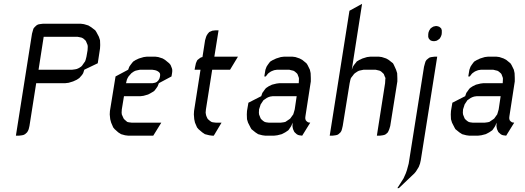

<svg xmlns="http://www.w3.org/2000/svg" viewBox="-20 -708 2741 1002"><path d="M63 0 147 -532.2 151.9 -549.8 154.8 -559.1 160.2 -565.9 169.9 -575.2 178.2 -580.1 187 -582 203.1 -584H402.8L418 -582L440.9 -575.2L456.1 -565.9L477.1 -549.8L482.9 -541L496.1 -516.1L502 -498L502.9 -473.1L502 -455.1L490.2 -377.9L419.9 -344.2L414.1 -326.2L408.2 -316.9L397.9 -305.2L394 -300.8L380.9 -292L361.8 -283.2L337.9 -275.9L320.8 -273.9H168.9L133.8 -50.8L129.9 -34.2L126 -24.9L121.1 -17.1L110.8 -7.8L103 -3.9L95.2 -2L79.1 0ZM181.2 -344.2H356.9L372.1 -346.2L380.9 -348.1L390.1 -352.1L402.8 -359.9L408.2 -365.2L417 -377.9L423.8 -387.2L426.8 -395L431.2 -412.1L437 -445.8L438 -463.9L437 -473.1L434.1 -480L428.2 -494.1L424.8 -498L415 -506.8L407.2 -511.2L398.9 -513.2L383.8 -516.1H208Z M552.7 -110.8 553.7 -128.9 583 -309.1 648.9 -344.2 654.8 -359.9 661.1 -369.1 670.9 -381.8 675.8 -387.2 688 -395 705.1 -402.8 730 -410.2 745.1 -412.1H792L806.2 -410.2L829.1 -402.8L841.8 -395L862.8 -377.9L870.1 -369.1L877 -352.1L878.9 -344.2V-335L877.9 -326.2L875 -309.1L809.1 -273.9L802.7 -257.8L796.9 -249L787.1 -235.8L781.7 -231L770 -224.1L752.9 -214.8L729 -208L713.9 -206.1H627L615.7 -137.2L614.7 -120.1L615.7 -110.8L619.1 -103L625 -89.8L627.9 -85.9L637.7 -77.1L644 -71.8L651.9 -69.8L667 -67.9H821.8L779.8 0H648.9L632.8 -2L611.8 -7.8L597.2 -17.1L578.1 -34.2L570.8 -43L560.1 -67.9L555.2 -85.9ZM637.7 -273.9H776.9L787.1 -275.9L791 -276.9L798.8 -280.8L806.2 -288.1L811 -295.9L813 -300.8L814.9 -309.1L815.9 -316.9L814.9 -323.2L814 -326.2L810.1 -331.1L803.7 -335.9L795.9 -339.8L789.1 -341.8L773.9 -344.2H710.9L694.8 -340.8L687 -338.9L678.7 -335L666 -326.2L662.1 -321.8L650.9 -309.1L646 -300.8L642.1 -292ZM818.8 -405.8Z M991.7 -110.8 992.7 -128.9 1026.4 -344.2H995.6L998.5 -359.9L1002.4 -377.9L1006.3 -387.2L1010.3 -395L1020.5 -402.8L1028.3 -408.2L1036.6 -410.2L1050.3 -498L1055.7 -516.1L1058.6 -522.9L1064.5 -532.2L1072.3 -541L1081.5 -544.9L1088.4 -547.9L1105.5 -549.8H1120.6L1098.6 -412.1H1221.7L1180.7 -344.2H1087.4L1054.7 -137.2L1053.2 -120.1L1054.7 -110.8L1056.6 -103L1062.5 -89.8L1065.4 -85.9L1075.7 -77.1L1083.5 -71.8L1090.3 -69.8L1106.4 -67.9H1136.2L1095.7 0H1087.4L1072.3 -2L1049.3 -7.8L1035.6 -17.1L1015.6 -34.2L1008.3 -43L997.6 -67.9L993.7 -85.9Z M1268.1 -110.8 1269 -128.9 1276.4 -171.9 1343.3 -206.1 1349.1 -223.1 1355 -231 1364.3 -244.1 1369.1 -249 1382.3 -257.8 1399.4 -266.1 1423.3 -272 1439 -273.9H1539.1L1540 -292V-300.8L1537.1 -309.1L1532.2 -321.8L1528.3 -326.2L1518.1 -335L1511.2 -338.9L1502.9 -340.8L1489.3 -344.2H1426.3L1411.1 -341.8L1403.3 -338.9L1394 -335L1381.3 -326.2L1377 -321.8L1367.2 -309.1H1359.4L1365.2 -344.2L1371.1 -359.9L1377 -369.1L1386.2 -381.8L1391.1 -387.2L1404.3 -395L1421.4 -402.8L1445.3 -410.2L1460.9 -412.1H1507.3L1522 -410.2L1543.9 -402.8L1558.1 -395L1579.1 -377.9L1585 -369.1L1597.2 -344.2L1601.1 -326.2L1602.1 -300.8V-283.2L1574.2 -103L1573.2 -94.2V-89.8L1575.2 -81.1L1580.1 -75.2L1587.4 -69.8L1591.3 -68.8L1599.1 -67.9L1557.1 0L1542 -2L1535.2 -3.9L1528.3 -7.8L1518.1 -17.1L1515.1 -21L1509.3 -34.2L1507.3 -43L1506.3 -50.8L1507.3 -67.9L1500 -50.8L1495.1 -43L1485.4 -28.8L1480 -24.9L1468.3 -17.1L1450.2 -7.8L1427.2 -2L1410.2 0H1364.3L1349.1 -2L1327.1 -7.8L1313 -17.1L1292 -34.2L1287.1 -43L1274.4 -67.9L1269 -85.9ZM1331.1 -120.1 1332 -110.8 1335 -103 1340.3 -89.8 1343.3 -85.9 1353 -77.1 1361.3 -71.8 1368.2 -69.8 1382.3 -67.9H1445.3L1460 -69.8L1469.2 -71.8L1477.1 -77.1L1490.2 -85.9L1495.1 -89.8L1504.4 -103L1510.3 -110.8L1513.2 -120.1L1518.1 -137.2L1528.3 -206.1H1404.3L1390.1 -204.1L1381.3 -201.2L1372.1 -196.8L1359.4 -188L1355 -185.1L1346.2 -171.9L1340.3 -163.1L1337.4 -153.8L1332 -137.2Z M1700.7 0 1803.7 -651.9 1869.6 -688 1815.9 -344.2 1821.8 -359.9 1827.6 -369.1 1837.9 -381.8 1841.8 -387.2 1854.5 -395 1871.6 -402.8 1895.5 -410.2 1911.6 -412.1H1958.5L1972.7 -410.2L1995.6 -402.8L2008.8 -395L2030.8 -377.9L2035.6 -369.1L2046.9 -344.2L2052.7 -326.2L2053.7 -300.8V-283.2L2016.6 -50.8L2011.7 -34.2L2007.8 -24.9L2003.9 -17.1L1993.7 -7.8L1985.8 -3.9L1977.5 -2L1962.9 0H1946.8L1989.7 -273.9L1990.7 -292L1991.7 -300.8L1987.8 -309.1L1982.9 -321.8L1978.5 -326.2L1968.8 -335L1961.9 -338.9L1954.6 -340.8L1939.9 -344.2H1877.9L1861.8 -340.8L1853.5 -338.9L1845.7 -335L1832.5 -326.2L1827.6 -321.8L1817.9 -309.1L1811.5 -300.8L1808.6 -292L1804.7 -273.9L1768.6 -50.8L1764.6 -34.2L1761.7 -24.9L1756.8 -17.1L1746.6 -7.8L1739.7 -3.9L1731 -2L1715.8 0Z M2053.7 273.9 2085.9 223.1 2097.7 196.8 2103.5 180.2 2112.8 146 2192.9 -359.9 2197.8 -377.9 2200.7 -387.2 2205.6 -395 2214.8 -402.8 2222.7 -408.2 2231.9 -410.2 2246.6 -412.1H2261.7L2175.8 128.9L2171.9 146L2165.5 163.1L2151.9 185.1L2149.9 188L2142.6 196.8L2061.5 273.9ZM2214.8 -515.1V-519V-527.8L2215.8 -537.1L2218.8 -545.9L2220.7 -549.8L2226.6 -559.1L2232.9 -564L2240.7 -568.8L2243.7 -569.8L2252.9 -571.8H2260.7L2267.6 -569.8L2271.5 -568.8L2277.8 -564L2282.7 -559.1L2285.6 -549.8V-545.9V-537.1L2284.7 -527.8L2281.7 -519L2279.8 -515.1L2274.9 -506.8L2267.6 -501L2259.8 -496.1L2256.8 -495.1L2247.6 -493.2H2239.7L2232.9 -495.1L2228.5 -496.1L2222.7 -501L2217.8 -506.8Z M2332.5 -110.8 2333.5 -128.9 2340.8 -171.9 2407.7 -206.1 2413.6 -223.1 2419.4 -231 2428.7 -244.1 2433.6 -249 2446.8 -257.8 2463.9 -266.1 2487.8 -272 2503.4 -273.9H2603.5L2604.5 -292V-300.8L2601.6 -309.1L2596.7 -321.8L2592.8 -326.2L2582.5 -335L2575.7 -338.9L2567.4 -340.8L2553.7 -344.2H2490.7L2475.6 -341.8L2467.8 -338.9L2458.5 -335L2445.8 -326.2L2441.4 -321.8L2431.6 -309.1H2423.8L2429.7 -344.2L2435.5 -359.9L2441.4 -369.1L2450.7 -381.8L2455.6 -387.2L2468.8 -395L2485.8 -402.8L2509.8 -410.2L2525.4 -412.1H2571.8L2586.4 -410.2L2608.4 -402.8L2622.6 -395L2643.6 -377.9L2649.4 -369.1L2661.6 -344.2L2665.5 -326.2L2666.5 -300.8V-283.2L2638.7 -103L2637.7 -94.2V-89.8L2639.6 -81.1L2644.5 -75.2L2651.9 -69.8L2655.8 -68.8L2663.6 -67.9L2621.6 0L2606.4 -2L2599.6 -3.9L2592.8 -7.8L2582.5 -17.1L2579.6 -21L2573.7 -34.2L2571.8 -43L2570.8 -50.8L2571.8 -67.9L2564.5 -50.8L2559.6 -43L2549.8 -28.8L2544.4 -24.9L2532.7 -17.1L2514.6 -7.8L2491.7 -2L2474.6 0H2428.7L2413.6 -2L2391.6 -7.8L2377.4 -17.1L2356.4 -34.2L2351.6 -43L2338.9 -67.9L2333.5 -85.9ZM2395.5 -120.1 2396.5 -110.8 2399.4 -103 2404.8 -89.8 2407.7 -85.9 2417.5 -77.1 2425.8 -71.8 2432.6 -69.8 2446.8 -67.9H2509.8L2524.4 -69.8L2533.7 -71.8L2541.5 -77.1L2554.7 -85.9L2559.6 -89.8L2568.8 -103L2574.7 -110.8L2577.6 -120.1L2582.5 -137.2L2592.8 -206.1H2468.8L2454.6 -204.1L2445.8 -201.2L2436.5 -196.8L2423.8 -188L2419.4 -185.1L2410.6 -171.9L2404.8 -163.1L2401.9 -153.8L2396.5 -137.2Z"/></svg>

Font: Petahja
Style: Italic
Weight: 400
Designer: T. Christopher White
Version: Version 1.1